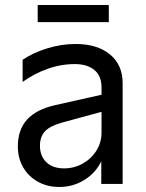

<svg xmlns="http://www.w3.org/2000/svg" viewBox="-20 -732 581 764"><path d="M51 -149Q51 -216 88 -256.5Q125 -297 201 -314L384 -355V-384Q384 -430 355.5 -453.5Q327 -477 278 -477Q222 -477 169 -458Q116 -439 70 -406V-494Q111 -522 167.5 -539.5Q224 -557 281 -557Q367 -557 417.5 -515.5Q468 -474 468 -401V0H383V-90Q360 -43 315 -15.5Q270 12 216 12Q168 12 130.5 -9Q93 -30 72 -66.5Q51 -103 51 -149ZM235 -62Q275 -62 309 -81Q343 -100 363.5 -132.5Q384 -165 384 -204V-287L226 -244Q179 -231 159 -209.5Q139 -188 139 -152Q139 -111 164.5 -86.5Q190 -62 235 -62ZM413 -712V-644H130V-712Z"/></svg>

Font: Application
Style: Regular
Weight: 400
Designer: Wei Huang
Foundry: Wei Huang
Version: Version 0.012